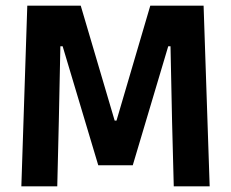

<svg xmlns="http://www.w3.org/2000/svg" viewBox="-20 -659 817 679"><path d="M55.5 0 76.5 -639H265.5L385.5 -232.5H392L511.5 -639H700L721.5 0H594.5L588.5 -230L583 -495.5H575L449.5 -74.5H327.5L201.5 -495.5H193.5L188 -229.5L182.5 0Z"/></svg>

Font: Anek Gujarati Medium SemiBold
Style: Regular
Weight: 600
Version: Version 1.003